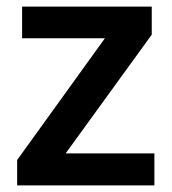

<svg xmlns="http://www.w3.org/2000/svg" viewBox="-20 -562 521 582"><path d="M448 0H32V-77L298 -446H47V-542H440V-457L179 -97H448Z"/></svg>

Font: Noto Sans Armenian SemiBold
Style: Regular
Weight: 600
Designer: Monotype Design Team
Foundry: Monotype Imaging Inc.
Version: Version 2.007